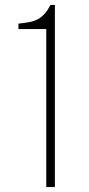

<svg xmlns="http://www.w3.org/2000/svg" viewBox="-20 -760 363 780"><path d="M203 -740V0H168V-642H55V-664L79 -667Q123 -672 145 -689Q167 -706 180 -731L185 -740Z"/></svg>

Font: Be Vietnam Pro Thin
Style: Regular
Weight: 100
Designer: Lam Bao, Tony Le, Vietanh Nguyen
Foundry: Yellow Type Foundry
Version: Version 1.002; ttfautohint (v1.8.3)